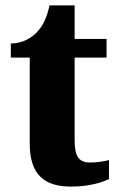

<svg xmlns="http://www.w3.org/2000/svg" viewBox="-20 -680 441 710"><path d="M243 10C313 10 361 -7 383 -18V-88C363 -83 338 -79 313 -79C269 -79 256 -105 256 -163V-467H374V-536H256V-660H163C154 -616 138 -584 120 -565C102 -544 69 -520 20 -519V-467H90V-149C90 -31 147 10 243 10Z"/></svg>

Font: Noto Serif Devanagari SemiCondensed ExtraBold
Style: Regular
Weight: 800
Width: 4
Designer: Universal Thirst, Indian Type Foundry and the Monotype Design Team
Foundry: Monotype Imaging Inc.
Version: Version 2.004